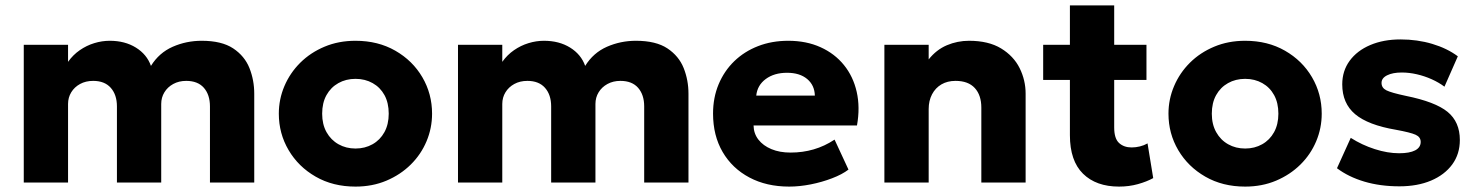

<svg xmlns="http://www.w3.org/2000/svg" viewBox="-20 -676 5465 711"><path d="M68 0V-510H232V-447Q250.5 -473 275.5 -490.2Q300.5 -507.5 329 -516.2Q357.5 -525 386.5 -525Q442.5 -525 483.2 -499.8Q524 -474.5 539 -432Q569 -480.5 619.5 -502.8Q670 -525 727 -525Q801 -525 843.5 -496.8Q886 -468.5 903.8 -423.8Q921.5 -379 921.5 -329V0H757.5V-282Q757.5 -325 735 -350.8Q712.5 -376.5 669.5 -376.5Q642.5 -376.5 621.5 -365Q600.5 -353.5 588.8 -334.2Q577 -315 577 -291V0H413V-282Q413 -325 390.2 -350.8Q367.5 -376.5 325 -376.5Q297.5 -376.5 276.5 -365Q255.5 -353.5 243.8 -334.2Q232 -315 232 -291V0Z M1296.5 15Q1213 15 1149 -21.8Q1085 -58.5 1048.8 -120Q1012.5 -181.5 1012.5 -255Q1012.5 -308.5 1033.2 -357.2Q1054 -406 1092 -443.8Q1130 -481.5 1182 -503.2Q1234 -525 1296.5 -525Q1380 -525 1444 -488.2Q1508 -451.5 1544 -390Q1580 -328.5 1580 -255Q1580 -201.5 1559.5 -152.8Q1539 -104 1501 -66.5Q1463 -29 1411 -7Q1359 15 1296.5 15ZM1296.5 -126Q1331.5 -126 1359.5 -141.8Q1387.5 -157.5 1403.5 -186.5Q1419.5 -215.5 1419.5 -255Q1419.5 -295 1403.8 -323.8Q1388 -352.5 1360 -368.2Q1332 -384 1296.5 -384Q1261 -384 1233 -368.2Q1205 -352.5 1189 -323.8Q1173 -295 1173 -255Q1173 -215.5 1189.2 -186.5Q1205.5 -157.5 1233.5 -141.8Q1261.5 -126 1296.5 -126Z M1676 0V-510H1840V-447Q1858.5 -473 1883.5 -490.2Q1908.5 -507.5 1937 -516.2Q1965.5 -525 1994.5 -525Q2050.5 -525 2091.2 -499.8Q2132 -474.5 2147 -432Q2177 -480.5 2227.5 -502.8Q2278 -525 2335 -525Q2409 -525 2451.5 -496.8Q2494 -468.5 2511.8 -423.8Q2529.5 -379 2529.5 -329V0H2365.5V-282Q2365.5 -325 2343 -350.8Q2320.5 -376.5 2277.5 -376.5Q2250.5 -376.5 2229.5 -365Q2208.5 -353.5 2196.8 -334.2Q2185 -315 2185 -291V0H2021V-282Q2021 -325 1998.2 -350.8Q1975.5 -376.5 1933 -376.5Q1905.5 -376.5 1884.5 -365Q1863.5 -353.5 1851.8 -334.2Q1840 -315 1840 -291V0Z M2902.5 15Q2818.5 15 2755 -18.8Q2691.5 -52.5 2656 -113.2Q2620.5 -174 2620.5 -255.5Q2620.5 -314.5 2641.2 -364Q2662 -413.5 2699.2 -449.5Q2736.5 -485.5 2787.2 -505.2Q2838 -525 2899 -525Q2966 -525 3018.5 -501.2Q3071 -477.5 3105.2 -435.2Q3139.5 -393 3152.5 -335.8Q3165.5 -278.5 3153.5 -211.5H2770.5Q2771 -181.5 2788.5 -159Q2806 -136.5 2836.5 -123.8Q2867 -111 2907.5 -111Q2952.5 -111 2993 -122.8Q3033.5 -134.5 3070.5 -159L3122 -48Q3098.5 -30 3061.2 -15.8Q3024 -1.5 2982.2 6.8Q2940.5 15 2902.5 15ZM2780.5 -322H2997.5Q2996.5 -360.5 2969 -383.5Q2941.5 -406.5 2894.5 -406.5Q2847 -406.5 2815.8 -383.5Q2784.5 -360.5 2780.5 -322Z M3255 0V-510H3419V-456Q3447.5 -492 3486.5 -508.5Q3525.5 -525 3568.5 -525Q3640.5 -525 3687 -496.8Q3733.5 -468.5 3755.8 -423.8Q3778 -379 3778 -329V0H3614V-277.5Q3614 -323.5 3589.8 -350Q3565.5 -376.5 3518.5 -376.5Q3488.5 -376.5 3466.2 -363.5Q3444 -350.5 3431.5 -326.8Q3419 -303 3419 -272.5V0Z M4124 15Q4039 15 3990.5 -32.8Q3942 -80.5 3942 -175.5V-656H4106V-510H4225.5V-380H4106V-204Q4106 -163 4124 -146.5Q4142 -130 4170.5 -130Q4186 -130 4201.2 -133.8Q4216.5 -137.5 4229.5 -145L4250.5 -16.5Q4227 -3.5 4194 5.8Q4161 15 4124 15ZM3843 -380V-510H3957V-380Z M4591 15Q4507.5 15 4443.5 -21.8Q4379.5 -58.5 4343.2 -120Q4307 -181.5 4307 -255Q4307 -308.5 4327.8 -357.2Q4348.5 -406 4386.5 -443.8Q4424.5 -481.5 4476.5 -503.2Q4528.5 -525 4591 -525Q4674.5 -525 4738.5 -488.2Q4802.5 -451.5 4838.5 -390Q4874.5 -328.5 4874.5 -255Q4874.5 -201.5 4854 -152.8Q4833.5 -104 4795.5 -66.5Q4757.5 -29 4705.5 -7Q4653.5 15 4591 15ZM4591 -126Q4626 -126 4654 -141.8Q4682 -157.5 4698 -186.5Q4714 -215.5 4714 -255Q4714 -295 4698.2 -323.8Q4682.5 -352.5 4654.5 -368.2Q4626.5 -384 4591 -384Q4555.5 -384 4527.5 -368.2Q4499.5 -352.5 4483.5 -323.8Q4467.5 -295 4467.5 -255Q4467.5 -215.5 4483.8 -186.5Q4500 -157.5 4528 -141.8Q4556 -126 4591 -126Z M5162 14Q5091 14 5032.2 -3.5Q4973.5 -21 4931 -53L4982 -165.5Q5023.5 -139 5071 -123.8Q5118.5 -108.5 5161 -108.5Q5200 -108.5 5220.5 -119.2Q5241 -130 5241 -150.5Q5241 -168.5 5222.2 -177Q5203.5 -185.5 5149 -195.5Q5046 -213 4998.2 -253.2Q4950.5 -293.5 4950.5 -363.5Q4950.5 -413.5 4978 -451Q5005.5 -488.5 5054.2 -509.2Q5103 -530 5166.5 -530Q5228.5 -530 5283.8 -513.5Q5339 -497 5378.5 -467.5L5329 -355Q5308.5 -370.5 5281.8 -382.5Q5255 -394.5 5226.5 -401Q5198 -407.5 5171 -407.5Q5137.5 -407.5 5116.8 -397.2Q5096 -387 5096 -369Q5096 -350.5 5114 -341.5Q5132 -332.5 5186 -321Q5295 -299 5340.5 -261.8Q5386 -224.5 5386 -157.5Q5386 -105.5 5357.8 -67Q5329.5 -28.5 5279.2 -7.2Q5229 14 5162 14Z"/></svg>

Font: Geologica Cursive
Style: Bold
Weight: 700
Designer: Sindre Bremnes, Frode Helland
Foundry: Monokrom Skriftforlag AS
Version: Version 1.010;gftools[0.9.28]